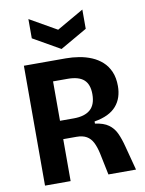

<svg xmlns="http://www.w3.org/2000/svg" viewBox="-97 -973 788 1041"><g transform="rotate(-10 297.0 -452.5)"><path d="M65 0V-660H296Q332 -660 368.5 -654Q405 -648 437 -634.5Q469 -621 494 -598.5Q519 -576 533.5 -542.5Q548 -509 548 -463Q548 -431 539 -403.5Q530 -376 511 -354Q492 -332 462 -317.5Q432 -303 390 -296V-284Q437 -278 464 -258.5Q491 -239 505.5 -207.5Q520 -176 531 -133L566 0H414L389 -121Q381 -157 368.5 -181.5Q356 -206 334.5 -218.5Q313 -231 279 -231H206V0ZM206 -332H282Q342 -332 373 -359Q404 -386 404 -444Q404 -498 375.5 -523.5Q347 -549 286 -549H206ZM133 -905 282 -820 430 -905V-799L282 -714L133 -799Z"/></g></svg>

Font: Bricolage Grotesque SemiCondensed
Style: Bold
Weight: 700
Width: 4
Designer: Mathieu Triay
Foundry: Atelier Triay
Version: Version 1.001;gftools[0.9.33.dev8+g029e19f]